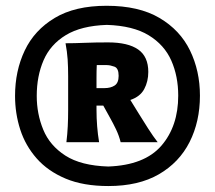

<svg xmlns="http://www.w3.org/2000/svg" viewBox="-20 -896 725 648"><path d="M339.8 -876.5Q448.7 -876.5 518.3 -835.4Q587.9 -794.4 621.3 -725.6Q654.8 -656.7 654.8 -573.2Q654.8 -485.8 619.9 -416.7Q585 -347.7 516.4 -307.9Q447.8 -268.1 345.7 -268.1Q261.2 -268.1 201.4 -293.2Q141.6 -318.4 103.8 -361.3Q65.9 -404.3 48.3 -458.7Q30.8 -513.2 30.8 -572.3Q30.8 -656.7 63.5 -725.6Q96.2 -794.4 164.6 -835.4Q232.9 -876.5 339.8 -876.5ZM340.8 -812Q253.9 -809.1 201.9 -777.3Q149.9 -745.6 127 -692.4Q104 -639.2 104 -572.3Q104 -511.7 126 -458.3Q147.9 -404.8 200.7 -370.8Q253.4 -336.9 345.2 -334Q467.8 -338.4 524.7 -404.3Q581.5 -470.2 581.5 -573.2Q581.5 -638.7 558.1 -691.7Q534.7 -744.6 481.9 -776.9Q429.2 -809.1 340.8 -812ZM344.7 -752.9Q412.1 -752.9 446.3 -729Q480.5 -705.1 480.5 -653.3Q480.5 -621.1 466.8 -595.5Q453.1 -569.8 419.9 -558.6L447.3 -514.2Q462.9 -488.8 480 -462.2Q497.1 -435.5 512.2 -416H387.2Q381.8 -438 371.8 -459Q361.8 -480 351.6 -498L328.6 -539.6H305.7V-525.9Q305.7 -468.3 314.5 -416H204.1Q207.5 -444.3 208.7 -469.7Q210 -495.1 210 -525.9V-638.7Q210 -669.4 208.3 -695.6Q206.5 -721.7 201.2 -750Q231 -750 266.1 -751.5Q301.3 -752.9 344.7 -752.9ZM340.8 -676.3H306.6Q306.2 -666.5 305.9 -656Q305.7 -645.5 305.7 -634.3V-598.6H332.5Q353.5 -598.6 366.9 -607.4Q380.4 -616.2 380.4 -640.1Q380.4 -666 366 -671.1Q351.6 -676.3 340.8 -676.3Z"/></svg>

Font: Pinar-DS3-FD Black
Style: Regular
Weight: 900
Designer: Amin Abedi
Version: Version 3.000